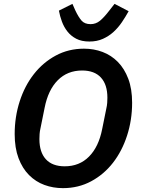

<svg xmlns="http://www.w3.org/2000/svg" viewBox="-20 -962 731 994"><path d="M306 12Q255 12 210 -4.5Q165 -21 130.5 -55.5Q96 -90 76 -143Q56 -196 56 -268Q56 -357 82 -437.5Q108 -518 155.5 -578.5Q203 -639 269 -674.5Q335 -710 415 -710Q466 -710 511 -693Q556 -676 590 -641.5Q624 -607 644 -554.5Q664 -502 664 -430Q664 -341 638 -260.5Q612 -180 565 -119.5Q518 -59 452 -23.5Q386 12 306 12ZM315 -101Q391 -101 441 -151.5Q491 -202 509 -294L530 -398Q534 -415 535 -429.5Q536 -444 536 -456Q536 -524 502.5 -560.5Q469 -597 405 -597Q329 -597 279 -546.5Q229 -496 211 -404L190 -300Q186 -283 185 -268.5Q184 -254 184 -242Q184 -174 217.5 -137.5Q251 -101 315 -101ZM443 -747Q402 -747 374.5 -761.5Q347 -776 329 -799Q311 -822 300.5 -850.5Q290 -879 285 -907L355 -942L370 -908Q386 -874 402 -855.5Q418 -837 449 -837Q476 -837 497.5 -854.5Q519 -872 548 -910L573 -942L646 -904Q630 -875 611 -847Q592 -819 568 -797Q544 -775 513 -761Q482 -747 443 -747Z"/></svg>

Font: IBM Plex Sans SmBld
Style: Italic
Weight: 600
Italic angle: -11°
Designer: Mike Abbink, Paul van der Laan, Pieter van Rosmalen
Foundry: Bold Monday
Version: Version 3.005